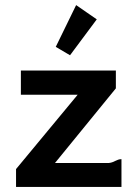

<svg xmlns="http://www.w3.org/2000/svg" viewBox="-20 -734 540 754"><path d="M62 -362H285L43 -70V0H457V-109C438 -109 429 -96 408 -94H196L435 -387V-457H62ZM199 -550 255 -517 360 -658 279 -714Z"/></svg>

Font: Inconsolata
Style: Bold
Weight: 700
Monospace: yes
Designer: Raph Levien, Kirill Tkachev(cyreal.org)
Foundry: Raph Levien, Kirill Tkachev(cyreal.org)
Version: Version 1.014